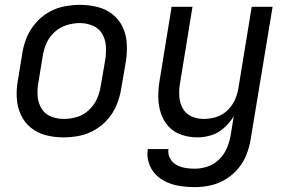

<svg xmlns="http://www.w3.org/2000/svg" viewBox="-20 -558 1192 791"><path d="M241 8Q274 8 307 1.5Q340 -5 371 -23Q402 -41 425 -68Q448 -95 461 -127Q474 -159 479 -191L498 -301Q504 -338 502.5 -375Q501 -412 486.5 -444Q472 -476 445 -498Q418 -520 382.5 -529Q347 -538 310 -538Q278 -538 244.5 -531.5Q211 -525 180.5 -507.5Q150 -490 126.5 -462.5Q103 -435 90 -403.5Q77 -372 72 -339L54 -229Q47 -192 49 -155Q51 -118 65.5 -86Q80 -54 107 -32Q134 -10 169 -1Q204 8 241 8ZM782 213Q814 213 846.5 206Q879 199 909 181Q939 163 961.5 136Q984 109 996 77.5Q1008 46 1013 14L1103 -530H1017L962 -194Q958 -169 947 -145Q936 -121 915.5 -102Q895 -83 869.5 -75.5Q844 -68 819 -68Q792 -68 768 -79Q744 -90 732 -113Q720 -136 718.5 -163Q717 -190 722 -217L773 -530H687L638 -229Q632 -194 632 -160Q632 -126 642 -94Q652 -62 673.5 -38Q695 -14 727 -3Q759 8 793 8Q822 8 851 -1Q880 -10 903.5 -31.5Q927 -53 943 -79L930 1Q925 28 914 53.5Q903 79 882 99.5Q861 120 834.5 128.5Q808 137 782 137Q761 137 741.5 133.5Q722 130 705.5 120.5Q689 111 680 93.5Q671 76 674 56H589Q584 85 593 113Q602 141 621.5 161Q641 181 667 192.5Q693 204 722.5 208.5Q752 213 782 213ZM243 -68Q215 -68 190 -78Q165 -88 151 -111Q137 -134 135 -161.5Q133 -189 138 -217L156 -327Q160 -354 171.5 -380Q183 -406 205 -426Q227 -446 254.5 -454.5Q282 -463 309 -463Q336 -463 361.5 -452.5Q387 -442 400.5 -419.5Q414 -397 416 -369.5Q418 -342 414 -314L395 -204Q391 -177 379.5 -151Q368 -125 346 -104.5Q324 -84 297 -76Q270 -68 243 -68Z"/></svg>

Font: Iosevka Sparkle
Style: Italic
Weight: 400
Italic angle: -9°
Designer: Belleve Invis
Foundry: Belleve Invis
Version: Version 4.5.0; ttfautohint (v1.8.3)